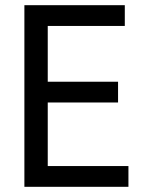

<svg xmlns="http://www.w3.org/2000/svg" viewBox="-20 -720 570 740"><path d="M74 -700H461V-620H164V-405H435V-325H164V-80H475V0H74Z"/></svg>

Font: Moderustic
Style: Regular
Weight: 400
Designer: Tural Alisoy
Foundry: TAFT Foundry
Version: Version 2.120